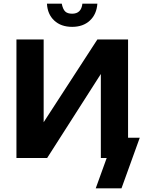

<svg xmlns="http://www.w3.org/2000/svg" viewBox="-20 -865 791 1051"><path d="M237 -845H318Q324 -815 336.5 -802.5Q349 -790 375 -790Q425 -790 431 -845H513Q509 -787 472 -752.5Q435 -718 375 -718Q314 -718 277 -752.5Q240 -787 237 -845ZM564 0H532V-460L238 0H70V-649H219V-196L513 -649H681V-111H745L645 166H504Z"/></svg>

Font: Play
Style: Bold
Weight: 700
Designer: Jonas Hecksher (Cyrillic expansion: Cyreal)
Foundry: Jonas Hecksher, Playtype, e-types AS
Version: Version 2.101; ttfautohint (v1.5.65-e2d9)